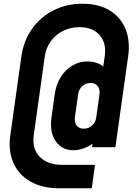

<svg xmlns="http://www.w3.org/2000/svg" viewBox="-20 -786 737 1025"><path d="M421 -766Q507 -766 565.5 -730.2Q624 -694.5 650 -631Q676 -567.5 664 -484L596 0H471L474 -19Q453 -3.5 425.5 6.2Q398 16 371 16Q311.5 16 277.8 -31.5Q244 -79 255 -160L272 -282Q279.5 -335 304.2 -374.5Q329 -414 366 -436Q403 -458 446.5 -458Q472.5 -458 495.5 -450.5Q518.5 -443 531 -430L539 -484Q549.5 -554.5 512.5 -597.8Q475.5 -641 404 -641Q356.5 -641 317 -621.2Q277.5 -601.5 251.5 -566.2Q225.5 -531 219 -484L160 -63Q150.5 7.5 192 50.8Q233.5 94 312 94H487L470 219H295Q206 219 143.5 183.8Q81 148.5 52.2 85Q23.5 21.5 35 -63L94 -484Q106 -568.5 151 -632Q196 -695.5 265.8 -730.8Q335.5 -766 421 -766ZM427.5 -99Q452.5 -99 471.5 -115.8Q490.5 -132.5 494 -160L511 -282Q515 -310 501.5 -326.5Q488 -343 463 -343Q437.5 -343 419.2 -326.5Q401 -310 397 -282L380 -160Q376.5 -132.5 389.2 -115.8Q402 -99 427.5 -99Z"/></svg>

Font: Mohave
Style: Bold Italic
Weight: 700
Italic angle: -8°
Designer: Gumpita Rahayu
Foundry: Tokotype
Version: Version 2.003; ttfautohint (v1.8.3)